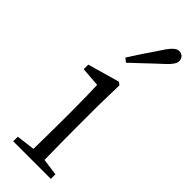

<svg xmlns="http://www.w3.org/2000/svg" viewBox="-268 -835 859 859"><g transform="rotate(45 162.0 -405.5)"><path d="M281 0V-29L201 -40C200 -113 199 -176 199 -227V-376L202 -513L189 -523L38 -480V-451L130 -444C132 -397 133 -343 133 -282V-227C133 -176 132 -113 131 -40L43 -29V0ZM151 -605C162 -616 179 -631 201 -652C237 -686 263 -711 280 -726C303 -747 315 -765 315 -778C315 -799 301 -811 282 -811C268 -811 252 -798 233 -771C229 -765 223 -755 214 -742C177 -688 150 -647 133 -620Z"/></g></svg>

Font: AllPunType Light
Style: Regular
Weight: 300
Version: 1.0